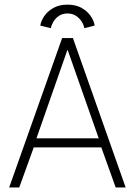

<svg xmlns="http://www.w3.org/2000/svg" viewBox="-20 -828 594 848"><path d="M254.5 -660H302L535 0H491L427.5 -177H129L65 0H20.5ZM141 -217H416L279 -607H277.5ZM204.5 -703.5 158 -715Q160.5 -734 174.8 -755.8Q189 -777.5 215 -792.5Q241 -807.5 278 -807.5Q315 -807.5 340.8 -792.8Q366.5 -778 381 -756.5Q395.5 -735 398 -715L352.5 -703.5Q350 -718 340.8 -732.8Q331.5 -747.5 315.8 -758Q300 -768.5 278 -768.5Q256 -768.5 240.5 -758Q225 -747.5 216.2 -732.8Q207.5 -718 204.5 -703.5Z"/></svg>

Font: League Spartan Thin ExtraLight
Style: Regular
Weight: 250
Version: Version 2.002